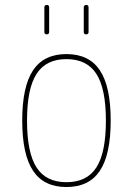

<svg xmlns="http://www.w3.org/2000/svg" viewBox="-20 -750 540 780"><path d="M371.6 -449.7Q333 -509.8 250 -509.8Q167 -509.8 128.4 -449.7Q89.8 -389.6 89.8 -259.8Q89.8 -129.9 128.4 -69.8Q167 -9.8 250 -9.8Q333 -9.8 371.6 -69.8Q410.2 -129.9 410.2 -259.8Q410.2 -389.6 371.6 -449.7ZM385.7 -56.2Q341.8 9.8 250 9.8Q158.2 9.8 114.3 -56.2Q70.3 -122.1 70.3 -260.3Q70.3 -398.4 114.3 -464.4Q158.2 -530.3 250 -530.3Q341.8 -530.3 385.7 -464.4Q429.7 -398.4 429.7 -260.3Q429.7 -122.1 385.7 -56.2ZM320.3 -620.1V-719.7Q320.3 -729.5 330.1 -730Q339.8 -730.5 339.8 -719.7V-620.1Q339.8 -610.4 330.1 -610.4Q320.3 -610.4 320.3 -620.1ZM160.2 -620.1V-719.7Q160.2 -729.5 169.9 -730Q179.7 -730.5 179.7 -719.7V-620.1Q179.7 -610.4 169.9 -610.4Q160.2 -610.4 160.2 -620.1Z"/></svg>

Font: Rounded-L Mgen+ 2m thin
Style: Regular
Weight: 100
Designer: [Source Han Sans]
Ryoko NISHIZUKA  (kana & ideographs); Paul D. Hunt (Latin, Greek & Cyrillic); Wenlong ZHANG  (bopomofo
Version: Version 1.059.20150602